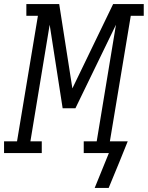

<svg xmlns="http://www.w3.org/2000/svg" viewBox="-60 -755 729 947"><path d="M407 172 477 0H353V-58H417L512 -633L312 -221H249L185 -633L90 -58H146V0H-40V-58H24L127 -677H70V-735H232L297 -319L498 -735H649V-677H585L482 -58H570L528 46L476 172Z"/></svg>

Font: Iosevka Curly Slab LtExObl
Style: Regular
Weight: 300
Width: 7
Italic angle: -9°
Monospace: yes
Designer: Belleve Invis
Foundry: Belleve Invis
Version: Version 11.1.0; ttfautohint (v1.8.3)